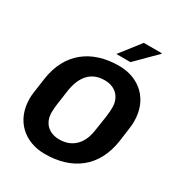

<svg xmlns="http://www.w3.org/2000/svg" viewBox="-206 -1039 1120 1192"><g transform="rotate(30 354.0 -442.5)"><path d="M364 -750H465L606 -891V-895H477ZM652 -294C668 -409 669 -416 669 -443C669 -599 562 -695 416 -695C221 -695 82 -592 54 -391C38 -276 36 -271 36 -241C36 -86 143 10 289 10C484 10 623 -91 652 -294ZM487 -272C472 -167 409 -113 322 -113C247 -113 197 -159 197 -236C197 -271 203 -304 215 -390C230 -506 284 -573 384 -573C458 -573 509 -526 509 -449C509 -406 501 -364 487 -272Z"/></g></svg>

Font: Chivo
Style: Bold Italic
Weight: 700
Italic angle: -8°
Designer: Hector Gatti
Foundry: Omnibus-Type
Version: Version 1.003;PS 001.003;hotconv 1.0.70;makeotf.lib2.5.58329